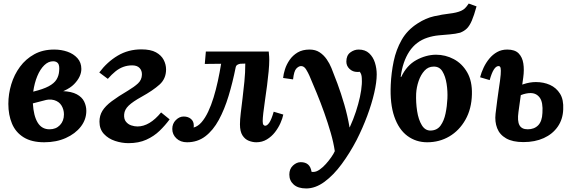

<svg xmlns="http://www.w3.org/2000/svg" viewBox="-20 -790 3227 1081"><path d="M229 11Q158 11 113 -17Q68 -45 47.5 -94Q27 -143 27 -205Q27 -261 43.5 -315.5Q60 -370 92.5 -414Q125 -458 173 -484.5Q221 -511 285 -511Q325 -511 359.5 -499Q394 -487 416 -462.5Q438 -438 438 -402Q438 -358 397 -316Q356 -274 256 -252L258 -232L165 -208Q169 -138 192 -100Q215 -62 259 -62Q295 -62 317.5 -85.5Q340 -109 340 -146Q340 -173 326.5 -195.5Q313 -218 284.5 -226.5Q256 -235 210 -220L203 -259Q281 -279 332 -277Q383 -275 412.5 -259Q442 -243 454 -218Q466 -193 466 -166Q466 -117 435 -77Q404 -37 350.5 -13Q297 11 229 11ZM167 -274Q224 -288 254.5 -304.5Q285 -321 298 -342Q311 -363 313 -390Q316 -421 307 -433Q298 -445 279 -445Q252 -445 229 -422.5Q206 -400 190 -361.5Q174 -323 167 -274Z M703 16Q666 16 628 3.5Q590 -9 565 -36Q540 -63 540 -105Q540 -139 556.5 -166Q573 -193 609 -220Q645 -247 701 -280Q736 -301 757 -320.5Q778 -340 779 -369Q780 -392 766 -407Q752 -422 724 -422Q698 -422 674.5 -413.5Q651 -405 630 -388Q609 -371 587 -346L539 -382Q583 -441 642.5 -476.5Q702 -512 776 -512Q828 -512 858 -495.5Q888 -479 901.5 -453Q915 -427 915 -399Q915 -347 878.5 -314Q842 -281 777 -245Q728 -218 704.5 -195.5Q681 -173 679 -146Q677 -120 689 -105Q701 -90 719 -84Q737 -78 754 -78Q822 -78 887 -157L935 -118Q910 -84 878.5 -53.5Q847 -23 804 -3.5Q761 16 703 16Z M1033 11Q996 11 973 -11Q950 -33 950 -64Q950 -94 970 -114Q990 -134 1014 -134Q1039 -134 1055 -120.5Q1071 -107 1071 -84Q1071 -81 1071 -78Q1071 -75 1070 -72Q1094 -78 1114.5 -101.5Q1135 -125 1152 -161Q1169 -197 1182.5 -241Q1196 -285 1206.5 -333.5Q1217 -382 1225 -431L1133 -430L1139 -500H1493Q1495 -479 1495.5 -470.5Q1496 -462 1496 -452Q1496 -426 1492.5 -388Q1489 -350 1483.5 -308Q1478 -266 1472 -225.5Q1466 -185 1462.5 -154Q1459 -123 1459 -108Q1459 -92 1463.5 -87Q1468 -82 1473 -82Q1484 -82 1496 -99Q1508 -116 1521 -161L1575 -145Q1571 -124 1559 -97Q1547 -70 1528 -45.5Q1509 -21 1482.5 -5Q1456 11 1423 11Q1402 11 1380.5 2.5Q1359 -6 1345 -28Q1331 -50 1331 -90Q1331 -116 1335.5 -153.5Q1340 -191 1345.5 -236Q1351 -281 1356 -331Q1361 -381 1361 -432L1333 -431Q1325 -430 1317 -425.5Q1309 -421 1307 -411Q1290 -326 1267 -250Q1244 -174 1212 -115Q1180 -56 1136 -22.5Q1092 11 1033 11Z M1704 271Q1658 271 1633.5 249Q1609 227 1609 193Q1609 161 1629.5 142Q1650 123 1673 123Q1726 123 1734 177Q1736 178 1739 178Q1742 178 1744 178Q1761 178 1779.5 165Q1798 152 1815 133Q1832 114 1845.5 94.5Q1859 75 1865 61Q1858 13 1842 -42.5Q1826 -98 1805.5 -155.5Q1785 -213 1763 -266.5Q1741 -320 1722 -364Q1715 -380 1703.5 -399Q1692 -418 1675 -418Q1662 -418 1648.5 -404Q1635 -390 1630 -343L1574 -351Q1576 -373 1584.5 -400Q1593 -427 1610.5 -452.5Q1628 -478 1655.5 -494.5Q1683 -511 1723 -511Q1756 -511 1779.5 -495.5Q1803 -480 1819.5 -456Q1836 -432 1846 -407Q1860 -373 1880 -319Q1900 -265 1918.5 -201.5Q1937 -138 1948 -73H1949Q1970 -119 1984 -162Q1998 -205 2006.5 -244Q2015 -283 2017 -316Q2018 -327 2017 -350.5Q2016 -374 2005 -386Q2001 -385 1998 -385Q1995 -385 1991 -385Q1966 -385 1948 -402Q1930 -419 1930 -443Q1930 -478 1952 -494.5Q1974 -511 1999 -511Q2036 -511 2058.5 -490Q2081 -469 2091 -437Q2101 -405 2101 -371Q2101 -328 2087 -267Q2073 -206 2047.5 -137.5Q2022 -69 1988 -2Q1950 71 1904 133.5Q1858 196 1807 233.5Q1756 271 1704 271Z M2385 11Q2322 11 2273.5 -25Q2225 -61 2200 -133.5Q2175 -206 2180 -313Q2183 -380 2196.5 -445Q2210 -510 2241.5 -565.5Q2273 -621 2331 -658Q2377 -688 2424 -698.5Q2471 -709 2511 -713.5Q2551 -718 2576 -729Q2589 -735 2597.5 -743Q2606 -751 2619 -770L2663 -754Q2649 -703 2636.5 -674Q2624 -645 2609 -630Q2594 -615 2571 -606Q2544 -599 2513 -596.5Q2482 -594 2450 -591Q2418 -588 2387 -578Q2322 -557 2284.5 -500Q2247 -443 2236 -357H2239Q2270 -422 2323.5 -451.5Q2377 -481 2434 -482Q2488 -482 2535 -457Q2582 -432 2610.5 -382.5Q2639 -333 2637 -259Q2635 -177 2600.5 -116Q2566 -55 2510 -22Q2454 11 2385 11ZM2405 -55Q2441 -56 2460.5 -83Q2480 -110 2488.5 -151Q2497 -192 2499 -235Q2501 -276 2494.5 -318Q2488 -360 2471 -388Q2454 -416 2421 -415Q2391 -415 2370 -392Q2349 -369 2337 -334Q2325 -299 2323 -263Q2321 -213 2328.5 -164.5Q2336 -116 2355 -85Q2374 -54 2405 -55Z M2927 10Q2866 10 2829.5 -11Q2793 -32 2779 -68.5Q2765 -105 2770 -149Q2775 -191 2779.5 -225Q2784 -259 2788 -286Q2792 -313 2795 -334Q2798 -355 2799 -370Q2801 -396 2798.5 -407Q2796 -418 2787 -418Q2773 -418 2760.5 -398.5Q2748 -379 2737 -339L2683 -355Q2690 -382 2703 -409.5Q2716 -437 2735 -460Q2754 -483 2779 -497Q2804 -511 2836 -511Q2879 -511 2900 -489.5Q2921 -468 2926.5 -432.5Q2932 -397 2926 -354L2899 -159Q2892 -109 2904.5 -85.5Q2917 -62 2951 -62Q2988 -62 3010 -84.5Q3032 -107 3034 -154Q3038 -214 3019 -240Q3000 -266 2967 -266Q2942 -266 2912.5 -254.5Q2883 -243 2850 -223L2858 -281Q2891 -304 2927 -316Q2963 -328 2997 -328Q3041 -328 3076.5 -312Q3112 -296 3133 -262.5Q3154 -229 3151 -174Q3149 -118 3120 -76.5Q3091 -35 3041.5 -12.5Q2992 10 2927 10Z"/></svg>

Font: Lora Italic
Style: Italic
Weight: 400
Italic angle: -3°
Designer: Olga Karpushina, Alexei Vanyashin (Cyrillic)
Foundry: Cyreal
Version: Version 2.210; ttfautohint (v1.8.1.43-b0c9)